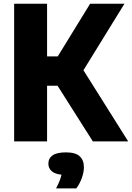

<svg xmlns="http://www.w3.org/2000/svg" viewBox="-20 -760 709 1032"><path d="M56 0V-740H233V-457H290.5L464.5 -740H649L428.5 -382.5L669 0H479L289.5 -299H233V0ZM281.5 252.5Q304.5 208.5 310.5 179Q273.5 175 256.8 159.2Q240 143.5 240 119.5Q240 91 262.8 75Q285.5 59 335 59Q385.5 59 408.2 79.8Q431 100.5 431 138.5Q431 167 419.2 198.5Q407.5 230 390 252.5Z"/></svg>

Font: Encode Sans Semi Condensed ExtraBold
Style: Regular
Weight: 800
Width: 4
Designer: Multiple Designers
Foundry: Impallari Type
Version: Version 3.000; ttfautohint (v1.8.3) -l 8 -r 50 -G 200 -x 14 